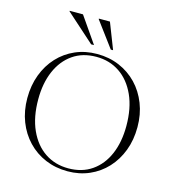

<svg xmlns="http://www.w3.org/2000/svg" viewBox="-133 -1045 1055 1166"><g transform="rotate(15 394.0 -462.5)"><path d="M390.5 -725Q466 -725 529.8 -698Q593.5 -671 640.8 -621.8Q688 -572.5 714.2 -505.5Q740.5 -438.5 740.5 -358.5Q740.5 -278 715 -210.8Q689.5 -143.5 643.5 -94Q597.5 -44.5 535 -17.2Q472.5 10 398.5 10Q323 10 259 -17Q195 -44 147.8 -93.5Q100.5 -143 74.5 -210Q48.5 -277 48.5 -357Q48.5 -437 73.8 -504.2Q99 -571.5 145 -621Q191 -670.5 253.5 -697.8Q316 -725 390.5 -725ZM398.5 -8.5Q484.5 -8.5 546.2 -51.2Q608 -94 640.8 -170.5Q673.5 -247 673.5 -348Q673.5 -460 637 -540.5Q600.5 -621 536.8 -664Q473 -707 390 -707Q303.5 -707 242 -664Q180.5 -621 147.5 -544.5Q114.5 -468 114.5 -367Q114.5 -255 151 -174.5Q187.5 -94 251.5 -51.2Q315.5 -8.5 398.5 -8.5ZM356.5 -772H338.5L160 -931.5V-935H243.5ZM476.5 -772H462L343.5 -931.5V-935H413Z"/></g></svg>

Font: Newsreader Display Light
Style: Regular
Weight: 300
Designer: Hugues Gentile
Foundry: Production Type
Version: Version 1.001